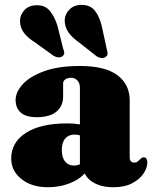

<svg xmlns="http://www.w3.org/2000/svg" viewBox="-20 -772 639 806"><path d="M331.5 -68V-79.5H315.5V-403.5Q315.5 -422.5 305.2 -434Q295 -445.5 277.5 -445.5Q264.5 -445.5 254.8 -439.2Q245 -433 245 -422V-367.5Q245 -326 216.5 -303Q188 -280 134.5 -280Q89.5 -280 67.5 -299Q45.5 -318 45.5 -352.5Q45.5 -385.5 75.2 -418.2Q105 -451 165 -473Q225 -495 316 -495Q421.5 -495 473 -456.2Q524.5 -417.5 524.5 -350.5V-111.5Q524.5 -101.5 529.2 -95.5Q534 -89.5 544 -89.5Q552.5 -89.5 557.8 -94Q563 -98.5 567.5 -103Q571 -106.5 574.5 -109Q578 -111.5 583 -111.5Q591.5 -111.5 595 -105.5Q598.5 -99.5 598.5 -90Q598.5 -68 582.8 -44Q567 -20 535.2 -3Q503.5 14 456.5 14Q401 14 366.2 -9.5Q331.5 -33 331.5 -68ZM27 -106.5Q27 -174.5 88.8 -214.2Q150.5 -254 262.5 -254Q292 -254 313.8 -250Q335.5 -246 349.5 -238.5L332.5 -196Q322 -202 312.8 -204.5Q303.5 -207 292.5 -207Q268 -207 253.8 -190.5Q239.5 -174 239.5 -143Q239.5 -110.5 253.5 -93.8Q267.5 -77 290.5 -77Q305 -77 317.8 -83.8Q330.5 -90.5 337 -99.5L349 -60.5Q325 -25 279.5 -5.5Q234 14 182 14Q112.5 14 69.8 -20.5Q27 -55 27 -106.5ZM221 -664.5 245 -568Q249 -559 249.8 -550.8Q250.5 -542.5 242.5 -536.5Q236 -530.5 225.5 -531.2Q215 -532 205.5 -537.5L129 -592.5Q96.5 -613 80.8 -633.8Q65 -654.5 64 -682.5Q63 -707.5 81.5 -728.5Q100 -749.5 133 -750Q168 -751 188.2 -727.5Q208.5 -704 221 -664.5ZM407.5 -661 428.5 -564.5Q431.5 -554.5 431.5 -546.5Q431.5 -538.5 423.5 -533Q416.5 -527.5 406 -528.5Q395.5 -529.5 386 -535.5L311.5 -594Q281.5 -615.5 266.8 -637Q252 -658.5 251.5 -687Q252 -712 271.5 -732Q291 -752 324 -751.5Q359.5 -751 378.8 -726.5Q398 -702 407.5 -661Z"/></svg>

Font: Fraunces Black
Style: Regular
Weight: 900
Version: Version 1.000;[b76b70a41]